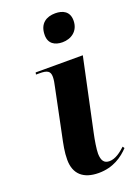

<svg xmlns="http://www.w3.org/2000/svg" viewBox="-148 -829 652 903"><g transform="rotate(-20 178.5 -378.0)"><path d="M235 -626C277 -626 318 -651 318 -705C318 -751 285 -766 248 -766C205 -766 167 -745 167 -686C167 -644 196 -626 235 -626ZM185 10C258 10 306 -25 338 -59L332 -68C309 -47 281 -25 251 -25C224 -25 213 -42 212 -76C212 -99 219 -142 226 -174L303 -536H67L65 -526H83C121 -526 136 -518 136 -489C136 -475 133 -458 129 -441L84 -223C73 -171 66 -138 66 -99C66 -27 109 10 185 10Z"/></g></svg>

Font: Noto Serif Display
Style: Bold Italic
Weight: 700
Italic angle: -12°
Designer: Monotype Design Team
Foundry: Monotype Imaging Inc.
Version: Version 2.009